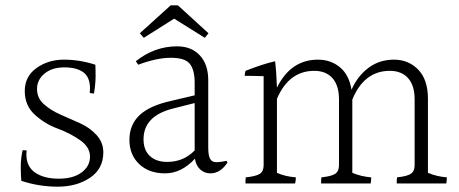

<svg xmlns="http://www.w3.org/2000/svg" viewBox="-20 -739 1722 721"><path d="M338 -496Q339 -481 339 -453.5Q339 -426 333 -388Q323 -388 317 -390Q318 -399 318 -407Q318 -449 293 -467.5Q268 -486 221.5 -486Q175 -486 147 -462.5Q119 -439 119 -405Q119 -371 144.5 -348Q170 -325 206.5 -309Q243 -293 280 -276.5Q317 -260 342.5 -232Q368 -204 368 -167Q368 -105 318 -71.5Q268 -38 197 -38Q126 -38 60 -60Q58 -84 58 -114Q58 -144 65 -175Q75 -175 80 -174Q79 -167 79 -160Q79 -113 112.5 -90.5Q146 -68 200.5 -68Q255 -68 286.5 -91.5Q318 -115 318 -151Q318 -187 279.5 -213.5Q241 -240 195.5 -256.5Q150 -273 111.5 -307.5Q73 -342 73 -397Q73 -452 117 -483.5Q161 -515 220 -515Q279 -515 338 -496Z M634 -669 520 -597 505 -614 621 -719H648L763 -614L749 -597ZM519 -216Q519 -175 543 -153Q567 -131 608 -131Q669 -131 711 -174V-352L628 -331Q519 -303 519 -216ZM770 -88Q748 -88 732 -102.5Q716 -117 712 -143Q661 -88 600 -88Q539 -88 502.5 -123Q466 -158 466 -214Q466 -270 503.5 -306Q541 -342 622 -360L711 -381V-429Q711 -476 693 -499Q675 -522 622 -522Q569 -522 499 -496L490 -509Q560 -565 645 -565Q699 -565 730.5 -531Q762 -497 762 -438V-185Q762 -155 769 -142.5Q776 -130 792 -130Q808 -130 831 -135L834 -128Q807 -88 770 -88Z M1587 -368V-90Q1620 -76 1658 -73Q1658 -62 1656 -50H1470Q1469 -59 1471 -73Q1509 -77 1523 -86.5Q1537 -96 1537 -119V-366Q1537 -418 1512.5 -445.5Q1488 -473 1444 -473Q1347 -473 1303 -365V-90Q1336 -76 1374 -73Q1374 -62 1372 -50H1186Q1185 -59 1187 -73Q1225 -77 1239 -86.5Q1253 -96 1253 -119V-366Q1253 -418 1228.5 -445.5Q1204 -473 1160 -473Q1065 -473 1020 -368V-90Q1051 -76 1091 -73Q1091 -59 1088 -50H902Q901 -59 903 -73Q942 -77 956 -86.5Q970 -96 970 -119V-453Q941 -454 924.5 -454Q908 -454 899 -454Q899 -464 902 -473Q968 -499 1013 -509Q1018 -470 1020 -410Q1072 -515 1174 -515Q1222 -515 1256.5 -486.5Q1291 -458 1300 -402Q1323 -454 1364 -484.5Q1405 -515 1459.5 -515Q1514 -515 1550.5 -477.5Q1587 -440 1587 -368Z"/></svg>

Font: Halant Light
Style: Regular
Weight: 300
Designer: Hitesh Malaviya (Devanagari), Satya Rajpurohit (Latin)
Foundry: Indian Type Foundry
Version: Version 1.101;PS 1.0;hotconv 1.0.78;makeotf.lib2.5.61930; tt